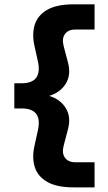

<svg xmlns="http://www.w3.org/2000/svg" viewBox="-20 -765 489 871"><path d="M314.1 85.2H409V-29H321.8C300.5 -29 284.9 -35.8 274.9 -49.3C264.9 -62.9 262.8 -80.9 268.6 -103.5L288 -177.1C298.3 -215.2 295.1 -247.7 278.3 -274.8C261.5 -301.9 236.2 -320.3 202.8 -330C236.2 -339.8 261.5 -358.2 278.3 -385.3C295.1 -412.4 298.3 -444.9 288 -483L268.6 -556.6C262.8 -579.1 264.9 -597.3 274.9 -610.8C284.9 -624.4 300.5 -631.1 321.8 -631.1H409V-745.4H314.1C263.8 -745.4 224.1 -737.2 195.4 -721.2C166.8 -705 147.7 -682.9 138.3 -654.9C129 -626.8 128.2 -594.7 136 -558.5L151.4 -488.8C159.2 -455.3 156.9 -430 144.6 -412.9C132.4 -395.8 110.1 -387.3 77.8 -387.3H45V-273.1H77.8C110.1 -273.1 132.4 -264.7 144.6 -247.9C156.9 -231.1 159.2 -205.6 151.4 -171.4L136 -101.7C128.2 -65.6 129 -33.6 138.3 -5.5C147.7 22.6 166.8 44.7 195.4 60.8C224.2 76.9 263.8 85 314.1 85Z"/></svg>

Font: Diatome
Style: Bold
Weight: 700
Designer: 15.100.17
Foundry: 15.100.17
Version: Version 1.004;Fontself Maker 3.5.8